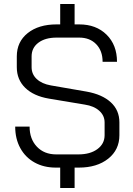

<svg xmlns="http://www.w3.org/2000/svg" viewBox="-20 -830 667 960"><path d="M577 -218V-154Q577 -81 521 -36.5Q465 8 374 8H353V110H281V8H259Q199 8 153 -17.5Q107 -43 81.5 -89.5Q56 -136 56 -197H128Q128 -135 164.5 -96.5Q201 -58 261 -58H372Q431 -58 467 -84.5Q503 -111 503 -154V-218Q503 -252 476.5 -276Q450 -300 404 -307L224 -337Q148 -350 106 -391Q64 -432 64 -494V-548Q64 -621 118.5 -664.5Q173 -708 263 -708H281V-810H353V-708H376Q461 -708 513 -656.5Q565 -605 565 -521H493Q493 -576 461 -609Q429 -642 376 -642H263Q206 -642 172 -616.5Q138 -591 138 -548V-494Q138 -459 163.5 -435Q189 -411 234 -403L413 -372Q491 -358 534 -318.5Q577 -279 577 -218Z"/></svg>

Font: Bai Jamjuree
Style: Regular
Weight: 400
Designer: Katatrad Aksorn Co.,Ltd.
Foundry: Cadson Demak Co.,Ltd.
Version: Version 1.000; ttfautohint (v1.6)